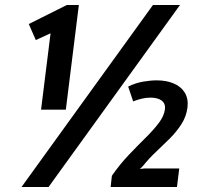

<svg xmlns="http://www.w3.org/2000/svg" viewBox="-20 -747 803 767"><path d="M66 0 591 -727H699L174 0ZM144 -309 182 -614 123 -587 95 -651 247 -727H295L243 -309ZM422 0 427 -45Q459 -91 494.5 -128.2Q530 -165.5 561.5 -196.5Q593 -227.5 614.2 -255.5Q635.5 -283.5 639 -311Q641.5 -333 626 -345Q610.5 -357 581 -357Q564 -357 546.8 -353Q529.5 -349 512 -342L492 -401Q520.5 -415.5 551.2 -420.8Q582 -426 606 -426Q645 -426 674.2 -413.5Q703.5 -401 718.2 -376.8Q733 -352.5 729 -318Q724.5 -282 705.2 -251.8Q686 -221.5 658.8 -194.2Q631.5 -167 603 -140.2Q574.5 -113.5 551 -84L539 -72L557 -74H696L687 0Z"/></svg>

Font: Expletus Sans
Style: Italic
Weight: 400
Italic angle: -7°
Designer: Jasper de Waard
Foundry: Designtown
Version: Version 7.500